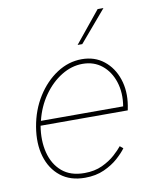

<svg xmlns="http://www.w3.org/2000/svg" viewBox="-87 -845 752 925"><g transform="rotate(-10 288.5 -383.0)"><path d="M254.3 11.4Q182.5 11.4 135.3 -25.9Q88.1 -63.2 69.2 -127.1Q50.4 -191.1 63.9 -271.3Q77.4 -351.6 117.5 -415.5Q157.7 -479.4 214.8 -516.7Q272 -554 336.6 -554Q399.9 -554 444.4 -518.6Q489 -483.3 508.7 -424.5Q528.4 -365.8 517 -295.5L512.8 -272.7H86.3Q74.6 -201.7 89.5 -142.2Q104.4 -82.7 145.8 -47.1Q187.1 -11.4 255.7 -11.4Q305.4 -11.4 343.2 -29.1Q381 -46.9 406.4 -70Q431.8 -93 444.6 -109.4L460.2 -96.6Q445.3 -76 417.3 -50.8Q389.2 -25.6 348.4 -7.1Q307.5 11.4 254.3 11.4ZM92 -295.5H494.3Q505 -360.8 487.7 -414.2Q470.5 -467.7 431.3 -499.5Q392 -531.2 336.6 -531.2Q283 -531.2 233.1 -500.5Q183.2 -469.8 145.8 -416.5Q108.3 -363.3 92 -295.5ZM329.5 -625 454.5 -778.4H483L352.3 -625Z"/></g></svg>

Font: Inter UI Thin
Style: Italic
Weight: 100
Italic angle: -9.39999°
Designer: Rasmus Andersson
Foundry: rsms
Version: 3.2;8d6f07862